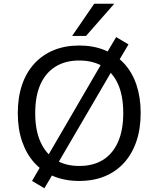

<svg xmlns="http://www.w3.org/2000/svg" viewBox="-20 -957 846 1025"><path d="M403 9Q327 9 266.5 -16Q206 -41 163.5 -88Q121 -135 98 -202Q75 -269 75 -353Q75 -437 97.5 -503.5Q120 -570 163 -617Q206 -664 266.5 -689Q327 -714 403 -714Q479 -714 539.5 -689Q600 -664 643 -617.5Q686 -571 708.5 -504Q731 -437 731 -354Q731 -269 708 -202Q685 -135 642.5 -88Q600 -41 539.5 -16Q479 9 403 9ZM403 -71Q478 -71 530 -103.5Q582 -136 610 -199Q638 -262 638 -353Q638 -445 610.5 -507Q583 -569 530.5 -601.5Q478 -634 403 -634Q329 -634 276.5 -601.5Q224 -569 196 -507Q168 -445 168 -353Q168 -262 196 -199.5Q224 -137 276.5 -104Q329 -71 403 -71ZM217 48 151 9 208 -89 240 -133 523 -619 542 -661 600 -759 666 -720 608 -622 577 -578 293 -92 275 -50ZM365 -765 483 -937H590L439 -765Z"/></svg>

Font: Nunito Sans 8pt
Style: Regular
Weight: 400
Version: Version 3.101;gftools[0.9.27]